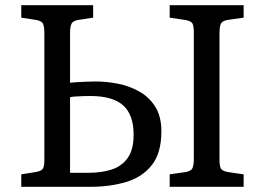

<svg xmlns="http://www.w3.org/2000/svg" viewBox="-20 -720 1021 740"><path d="M62 0V-48L118 -57Q141 -61 146 -71Q151 -81 151 -104V-592Q151 -615 146.5 -627Q142 -639 120 -643L62 -652V-700H339V-652L287 -644Q263 -641 256.5 -630Q250 -619 250 -594V-401Q255 -402 271 -403Q287 -404 308.5 -405Q330 -406 349 -406Q390 -406 434 -397.5Q478 -389 516.5 -367.5Q555 -346 578.5 -308.5Q602 -271 602 -214Q602 -130 565 -83.5Q528 -37 466 -18.5Q404 0 328 0ZM634 0V-48L696 -57Q718 -61 722.5 -73.5Q727 -86 727 -108V-596Q727 -619 722 -629Q717 -639 694 -643L634 -652V-700H919V-652L856 -643Q835 -639 830.5 -627Q826 -615 826 -592V-104Q826 -81 831 -71Q836 -61 858 -57L919 -48V0ZM250 -54H321Q371 -54 410 -66.5Q449 -79 472 -111Q495 -143 495 -201Q495 -278 454.5 -314Q414 -350 328 -350Q317 -350 300.5 -349.5Q284 -349 269.5 -348Q255 -347 250 -345Z"/></svg>

Font: Literata 12pt
Style: Regular
Weight: 400
Designer: Latin by Veronika Burian and Jose Scaglione. Greek by Irene Vlachou. Cyrillic by Vera Evstafieva.
Foundry: TypeTogether
Version: Version 3.002